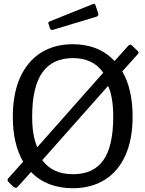

<svg xmlns="http://www.w3.org/2000/svg" viewBox="-20 -986 769 1016"><path d="M709.3 -715.7Q716.8 -708.2 709.8 -700.3L627.2 -608.2Q654 -562.7 667.8 -502.4Q681.7 -442.1 681.7 -369Q681.7 -248.2 643.5 -163.6Q605.3 -78.9 534.2 -34.5Q463.1 10 365 10Q296 10 240.2 -11.9Q184.4 -33.8 144.4 -76L75.8 0.2Q69.9 7.6 63.9 7.8Q57.9 7.9 50.2 1.7L27.2 -20.9Q15.1 -33.2 23.2 -42L102.5 -130.4Q75.8 -175.9 61.8 -235.4Q47.8 -294.9 47.8 -367.6Q47.8 -490.1 86.6 -576.1Q125.4 -662.1 196.7 -707Q267.9 -752 365.7 -752Q434.3 -752 489.9 -729.5Q545.5 -706.9 586.1 -663.1L658.4 -743.5Q668.4 -754.3 676.3 -747.1L709.3 -715.7ZM150.2 -368.2Q150.2 -319.3 156.7 -279.1Q163.3 -239 177.3 -207.2L526.4 -601.3Q473.3 -678.5 365.7 -678.5Q258 -678.5 204.1 -602.4Q150.2 -526.2 150.2 -368.2ZM579.2 -368.2Q579.2 -418 572.7 -458.9Q566.2 -499.8 552.1 -531.6L203.6 -138.5Q258.1 -64.1 366.5 -64.1Q474.2 -64.1 526.7 -138Q579.2 -211.9 579.2 -368.2ZM485 -959.6 499.7 -914.9Q504.1 -902.3 489.4 -897.4L260.7 -828.4Q254.3 -826.8 250.8 -828.4Q247.3 -829.9 244.8 -835.6L237 -858.3Q233.2 -869 241.4 -872.1L473.4 -965.1Q481.6 -968.2 485 -959.6Z"/></svg>

Font: Libre Franklin Thin
Style: Regular
Weight: 100
Designer: Pablo Impallari, Rodrigo Fuenzalida, Nhung Nguyen
Foundry: Impallari Type
Version: Version 3.000